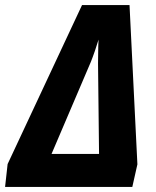

<svg xmlns="http://www.w3.org/2000/svg" viewBox="-50 -736 616 756"><path d="M-30 0H471L491 -89L460 -716H273L-20 -90ZM153 -130 308 -493C317 -515 331 -556 338 -580C336 -542 337 -525 336 -486L340 -130Z"/></svg>

Font: Noto Sans Display SemiCondensed Extra
Style: Italic
Weight: 800
Width: 4
Italic angle: -12°
Designer: Monotype Design Team
Foundry: Monotype Imaging Inc.
Version: Version 1.900